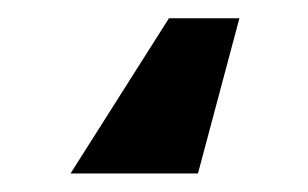

<svg xmlns="http://www.w3.org/2000/svg" viewBox="-20 26 335 209"><path d="M240.6 45.9 195.5 214.8H56.8L163.9 45.9Z"/></svg>

Font: Inter V
Style: 
Weight: 400
Designer: Rasmus Andersson
Foundry: rsms
Version: Version 4.000;git-a3f224843